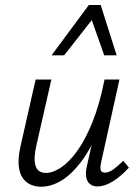

<svg xmlns="http://www.w3.org/2000/svg" viewBox="-20 -726 550 753"><path d="M141.5 6.3Q119.6 6.3 100.6 -1.8Q81.6 -9.9 69 -28Q56.5 -46.2 53.4 -76.8Q50.4 -107.5 60.5 -152.5L119.8 -414.2H181.5L123.3 -158.5Q110.8 -105.5 119.1 -76.7Q127.5 -47.9 160.5 -47.9Q187 -47.9 219 -68.8Q250.9 -89.7 282.9 -134Q314.8 -178.3 342.9 -247.8Q370.9 -317.4 390 -414.2H426.7Q402.8 -302.1 369.7 -222.1Q336.6 -142.1 298.3 -91.6Q259.9 -41.1 220.1 -17.4Q180.4 6.3 141.5 6.3ZM362.1 5.2Q345.3 5.2 333.7 -3.5Q322.1 -12.3 318.4 -29.5Q314.6 -46.7 320.3 -72.5L397.1 -414.2H448.5L376.5 -89Q372.1 -68.6 375 -58.8Q378 -49 391.5 -49Q407.3 -49 424.3 -61.4Q441.3 -73.8 463.5 -95.3L485.7 -68.5Q452.7 -33.2 421.5 -14Q390.3 5.2 362.1 5.2ZM182.2 -509.1 328.5 -706.5H374.9L355.5 -667.1L231.7 -509.1ZM388.8 -509.1 333.2 -666 328.5 -706.5H374.9L437.5 -509.1Z"/></svg>

Font: Ysabeau
Style: Bold Italic
Weight: 700
Italic angle: -12°
Designer: Christian Thalmann (Catharsis Fonts)
Version: Version 2.002